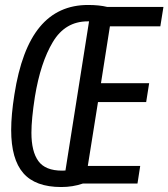

<svg xmlns="http://www.w3.org/2000/svg" viewBox="-20 -741 678 773"><path d="M25 -217.5Q25 -278.5 38 -360.5Q66.5 -543.5 140 -632.2Q213.5 -721 334.5 -721Q379.5 -721 412 -713H638L625.5 -635H422.5L386.5 -406H580.5L568.5 -330H374.5L333.5 -73H544.5L533.5 -2H313.5Q273 12 226.5 12Q122.5 12 73.8 -44Q25 -100 25 -217.5ZM106.5 -206.5Q106.5 -131 134.5 -92.5Q162.5 -54 230 -54L243.5 -54.5L338.5 -655H333Q242.5 -655 192.8 -572Q143 -489 120.5 -351.5Q106.5 -261.5 106.5 -206.5Z"/></svg>

Font: JuliaMono Light
Style: Italic
Weight: 300
Italic angle: -9°
Monospace: yes
Designer: cormullion
Foundry: corm
Version: Version 0.054; ttfautohint (v1.8.4)